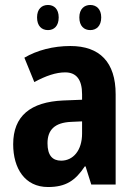

<svg xmlns="http://www.w3.org/2000/svg" viewBox="-20 -742 546 772"><path d="M129 -672C129 -637 148 -621 173 -621C197 -621 216 -637 216 -672C216 -706 197 -722 173 -722C148 -722 129 -706 129 -672ZM299 -672C299 -637 318 -621 343 -621C367 -621 387 -637 387 -672C387 -706 367 -722 343 -722C319 -722 299 -706 299 -672ZM263 -557C194 -557 129 -540 78 -510L118 -412C164 -437 205 -451 242 -451C287 -451 310 -422 310 -363V-341L234 -338C103 -332 33 -276 33 -162C33 -65 80 10 173 10C245 10 283 -16 321 -73H324L347 0H445V-363C445 -492 381 -557 263 -557ZM266 -252 310 -254V-205C310 -137 274 -96 226 -96C191 -96 171 -117 171 -166C171 -219 199 -249 266 -252Z"/></svg>

Font: Noto Sans Armenian Condensed
Style: Regular
Weight: 400
Width: 3
Designer: Monotype Design Team
Foundry: Monotype Imaging Inc.
Version: Version 2.008